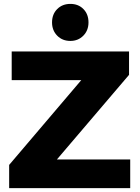

<svg xmlns="http://www.w3.org/2000/svg" viewBox="-20 -965 716 985"><path d="M434 -850Q434 -809 407.5 -782Q381 -755 341 -755Q300 -755 273.5 -782Q247 -809 247 -850Q247 -892 273.5 -918.5Q300 -945 341 -945Q382 -945 408 -918.5Q434 -892 434 -850ZM40 -701H642V-581L272 -147H648V0H27V-119L397 -554H40Z"/></svg>

Font: Montserrat arm
Style: Bold
Weight: 700
Designer: Julieta Ulanovsky
Foundry: Julieta Ulanovsky
Version: Version 6.000;PS 006.000;hotconv 1.0.88;makeotf.lib2.5.64775